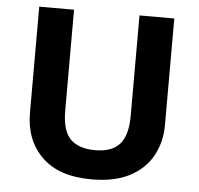

<svg xmlns="http://www.w3.org/2000/svg" viewBox="-52 -767 860 830"><g transform="rotate(5 378.0 -352.0)"><path d="M671 -252Q671 -178 638.5 -118.5Q606 -59 540.5 -24.5Q475 10 375 10Q233 10 159 -62.5Q85 -135 85 -254V-714H236V-277Q236 -189 272 -153Q308 -117 379 -117Q453 -117 486.5 -156Q520 -195 520 -278V-714H671Z"/></g></svg>

Font: Noto Sans New Tai Lue
Style: Bold
Weight: 700
Version: Version 2.003